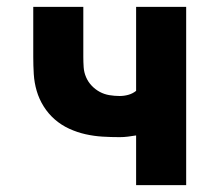

<svg xmlns="http://www.w3.org/2000/svg" viewBox="-20 -540 640 560"><path d="M377 0V-145Q365 -143 353 -141.5Q341 -140 329 -140Q304 -140 279 -141.5Q254 -143 229.5 -148.5Q205 -154 182 -164.5Q159 -175 140 -191.5Q121 -208 107.5 -229.5Q94 -251 87 -275Q80 -299 78.5 -324Q77 -349 77 -374V-520H223V-374Q223 -359 224 -344Q225 -329 231 -315Q237 -301 247.5 -290Q258 -279 271 -272Q284 -265 299 -262.5Q314 -260 329 -260Q342 -260 354.5 -263.5Q367 -267 377 -275V-520H523V0Z"/></svg>

Font: Iosevka Heavy Extended
Style: Regular
Weight: 900
Width: 7
Monospace: yes
Designer: Belleve Invis
Foundry: Belleve Invis
Version: Version 32.5.0; ttfautohint (v1.8.4)